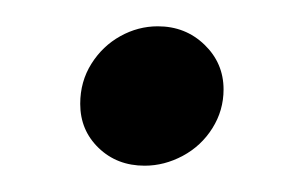

<svg xmlns="http://www.w3.org/2000/svg" viewBox="-20 -366 219 146"><path d="M41 -287Q41 -304 49.5 -317.5Q58 -331 71.5 -338.5Q85 -346 100 -346Q121 -346 135.5 -332Q150 -318 150 -298Q150 -282 141.5 -268.5Q133 -255 119 -247.5Q105 -240 90 -240Q69 -240 55 -253.5Q41 -267 41 -287Z"/></svg>

Font: Fixel Italic Variable Display Thin
Style: Italic
Weight: 100
Italic angle: -10°
Designer: AlfaBravo + MacPaw
Foundry: Kyrylo Tkachov, Marchela Mozhyna, Serhii Makarenko, Maria Weinstein, Zakhar Kryvoshyya
Version: Version 1.210;Glyphs 3.2 (3217)